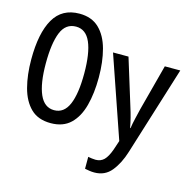

<svg xmlns="http://www.w3.org/2000/svg" viewBox="-133 -863 1266 1246"><g transform="rotate(15 500.0 -240.5)"><path d="M251 9Q166 9 116.5 -39.5Q67 -88 45 -171.5Q23 -255 23 -359Q23 -536 78 -631Q133 -726 250 -726Q332 -726 382 -678Q432 -630 454.5 -546.5Q477 -463 477 -358Q477 -252 455 -169Q433 -86 383.5 -38.5Q334 9 251 9ZM251 -78Q317 -78 348 -150Q379 -222 379 -358Q379 -495 347.5 -567Q316 -639 250 -639Q180 -639 150.5 -566Q121 -493 121 -358Q121 -223 153 -150.5Q185 -78 251 -78ZM608 245Q591 245 575 242.5Q559 240 544 237V157Q555 159 568.5 161Q582 163 594 163Q629 163 651 141Q673 119 691 69L712 6L524 -539H628L724 -228Q735 -194 743.5 -160.5Q752 -127 758 -94H761Q765 -124 774 -161.5Q783 -199 790 -229L872 -539H976L790 58Q765 139 722 192Q679 245 608 245Z"/></g></svg>

Font: Noto Sans Mono ExtraCondensed Medium
Style: Regular
Weight: 500
Width: 2
Designer: Monotype Design Team
Foundry: Monotype Imaging Inc.
Version: Version 2.014